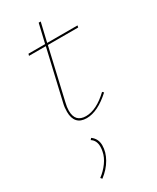

<svg xmlns="http://www.w3.org/2000/svg" viewBox="-200 -552 736 899"><g transform="rotate(-30 167.5 -102.0)"><path d="M100 -108Q94 -84 94 -65Q94 -3 152 -3Q209 -3 273 -64L280 -57Q210 7 150 7Q117 7 100.5 -11.5Q84 -30 84 -65Q84 -89 89 -109L152 -381H61L64 -391H154L178 -493H189L165 -391H329L327 -381H163ZM149 153Q149 189 128.5 225Q108 261 71 289L64 281Q91 261 110.5 234Q130 207 135 180Q138 167 138 154Q138 120 114 105L121 97Q149 117 149 153Z"/></g></svg>

Font: Ysabeau Infant Hairline
Style: Italic
Weight: 100
Italic angle: -12°
Designer: Christian Thalmann (Catharsis Fonts)
Version: Version 0.003